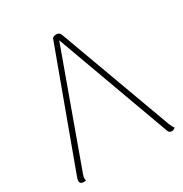

<svg xmlns="http://www.w3.org/2000/svg" viewBox="-165 -821 913 959"><g transform="rotate(-30 291.0 -342.0)"><path d="M43 12Q33 12 27.5 7Q22 2 22 -6Q22 -11 24 -18Q26 -25 28 -30L270 -688Q276 -693 281.5 -694.5Q287 -696 292 -696Q311 -696 317 -679L556 -27Q560 -17 564 -9.5Q568 -2 572 3Q567 8 562 10Q557 12 552 12Q537 12 532 -2L284 -682H298L60 -25Q59 -21 57 -15Q55 -9 55 -4Q55 -1 55.5 3Q56 7 57 10Q53 11 50 11.5Q47 12 43 12Z"/></g></svg>

Font: Arima Thin Thin
Style: Regular
Weight: 250
Version: Version 1.100